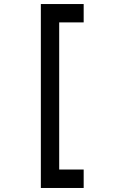

<svg xmlns="http://www.w3.org/2000/svg" viewBox="-20 -748 586 950"><path d="M394 182.1H182.1V-728H394V-637.2H272.9V90.8H394Z"/></svg>

Font: Anonymous Pro
Style: Bold
Weight: 700
Monospace: yes
Designer: Mark Simonson
Version: Version 1.003